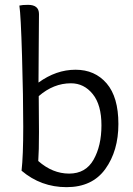

<svg xmlns="http://www.w3.org/2000/svg" viewBox="-20 -763 548 793"><path d="M139 -422Q212 -475 292 -475Q372 -475 420.5 -418.5Q469 -362 469 -251Q469 -140 415 -65Q361 10 255 10Q149 10 69 -58Q76 -118 76 -240Q76 -362 71 -532Q66 -702 60 -740Q72 -743 96 -743Q141 -743 141 -705Q141 -692 140 -573Q139 -454 139 -422ZM140 -366 141 -218Q141 -138 138 -98Q197 -46 265.5 -46Q334 -46 366.5 -103.5Q399 -161 399 -245.5Q399 -330 363 -374.5Q327 -419 273 -419Q201 -419 140 -366Z"/></svg>

Font: Overlock Mod
Style: Regular
Weight: 400
Designer: Dario Muhafara
Foundry: Dario Manuel Muhafara
Version: Version 1.001